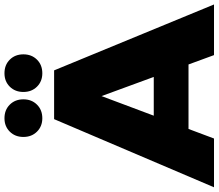

<svg xmlns="http://www.w3.org/2000/svg" viewBox="-86 -880 959 842"><g transform="rotate(-90 393.0 -459.5)"><path d="M294.9 -752.9Q259.3 -752.9 236.1 -776.4Q212.9 -799.8 212.9 -835.9Q212.9 -872.1 236.1 -895.5Q259.3 -918.9 294.9 -918.9Q331.5 -918.9 354.7 -895.5Q377.9 -872.1 377.9 -835.9Q377.9 -799.8 354.7 -776.4Q331.5 -752.9 294.9 -752.9ZM492.2 -752.9Q456.5 -752.9 433.3 -776.4Q410.2 -799.8 410.2 -835.9Q410.2 -872.1 433.3 -895.5Q456.5 -918.9 492.2 -918.9Q528.8 -918.9 552 -895.5Q575.2 -872.1 575.2 -835.9Q575.2 -799.8 552 -776.4Q528.8 -752.9 492.2 -752.9ZM571.8 0 530.8 -111.8H248L206.1 0H-7.8L291 -701.2H504.9L793.9 0ZM306.2 -264.2H476.1L392.1 -493.2Z"/></g></svg>

Font: Montserrat-Arabic ExtraBold
Style: Regular
Weight: 800
Designer: Mohamed Gaber
Foundry: Kief Type Foundry
Version: Version 5.008;PS 005.008;hotconv 1.0.88;makeotf.lib2.5.64775